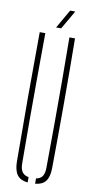

<svg xmlns="http://www.w3.org/2000/svg" viewBox="-103 -984 500 1029"><g transform="rotate(10 147.0 -469.0)"><path d="M51 -93.5Q49.5 -270.5 49.5 -447Q49.5 -623.5 51 -800H81.5Q80.5 -682 80 -563.8Q79.5 -445.5 79.5 -327.5Q79.5 -209.5 80.5 -91.5Q80.5 -61 91.8 -44.8Q103 -28.5 127 -24.5V4.5Q87.5 0.5 69.8 -23Q52 -46.5 51 -93.5ZM167.5 4.5V-24.5Q191.5 -28.5 202 -44.8Q212.5 -61 212.5 -91.5Q213.5 -209.5 214 -327.5Q214.5 -445.5 214.2 -563.8Q214 -682 212.5 -800H243Q245 -623.5 245 -447Q245 -270.5 243 -93.5Q242.5 -46.5 224.8 -23Q207 0.5 167.5 4.5ZM133 -840 191.5 -942H219.5L160.5 -840Z"/></g></svg>

Font: Big Shoulders Stencil Display ExtraLight
Style: Regular
Weight: 250
Designer: Patric King
Foundry: XO Type Co
Version: Version 2.001